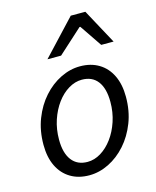

<svg xmlns="http://www.w3.org/2000/svg" viewBox="-113 -819 740 909"><g transform="rotate(-15 257.0 -364.5)"><path d="M212.1 12Q159 12 120.1 -11.5Q81.1 -34.9 59.8 -78.8Q38.6 -122.6 38.6 -183.4Q38.6 -252.6 60.9 -309.9Q83.2 -367.3 120.7 -409.4Q158.3 -451.6 205.3 -474.8Q252.3 -498.1 301.2 -498.1Q354.2 -498.1 393.2 -474.6Q432.2 -451.2 453.4 -407.3Q474.6 -363.5 474.6 -302.7Q474.6 -233.5 452.3 -176.2Q430 -118.8 392.5 -76.7Q355 -34.5 308 -11.3Q260.9 12 212.1 12ZM220 -51.5Q254 -51.5 285.6 -70.9Q317.3 -90.3 342.3 -124.1Q367.4 -158 382.3 -202.7Q397.3 -247.5 397.3 -298.2Q397.3 -364.6 370.5 -399.6Q343.8 -434.6 293.3 -434.6Q259.9 -434.6 227.9 -415.4Q196 -396.2 170.9 -362.3Q145.9 -328.5 130.9 -283.7Q116 -239 116 -187.9Q116 -122.4 142.9 -87Q169.9 -51.5 220 -51.5ZM161.6 -570 321.6 -740.9H393.1L485.8 -570H425.2L351.7 -678.2H347.7L228.4 -570Z"/></g></svg>

Font: Source Sans 3 VF
Style: Italic
Weight: 200
Italic angle: -11°
Designer: Paul D. Hunt
Foundry: Adobe Systems Incorporated
Version: Version 3.042;hotconv 1.0.118;makeotfexe 2.5.65603